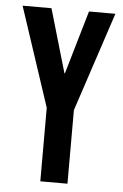

<svg xmlns="http://www.w3.org/2000/svg" viewBox="-51 -738 497 775"><g transform="rotate(5 197.0 -350.0)"><path d="M142 -298 9 -700H126L201 -443H203L278 -700H385L252 -298V0H142Z"/></g></svg>

Font: kids-team
Style: team
Weight: 400
Designer: Ryoichi Tsunekawa, Thomas Gollenia, Laura Emeder
Foundry: Ryoichi Tsunekawa, Thomas Gollenia, Laura Emeder
Version: Version 2.000